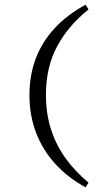

<svg xmlns="http://www.w3.org/2000/svg" viewBox="-20 -651 421 825"><path d="M347.6 154Q270.2 111.3 216.5 52Q162.9 -7.3 134.7 -81.5Q106.5 -155.6 106.5 -242.7Q106.5 -329 134.3 -401.2Q162.1 -473.4 216.1 -531Q270.2 -588.7 347.6 -630.6L360.5 -610.5Q275 -542.7 226.2 -453.2Q177.4 -363.7 177.4 -243.5Q177.4 -162.1 199.6 -94Q221.8 -25.8 262.9 30.6Q304 87.1 360.5 133.9Z"/></svg>

Font: Playfair
Style: Regular
Weight: 400
Designer: Claus Eggers Sørensen
Foundry: Claus Eggers Sørensen
Version: Version 2.001;gftools[0.9.30]